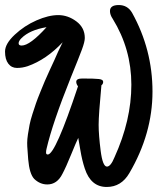

<svg xmlns="http://www.w3.org/2000/svg" viewBox="-20 -753 651 763"><path d="M505 -702Q586 -556 586 -389Q586 -222 494 -65Q462 -10 404 -10Q341 -10 317 -83Q306 -116 299.5 -155.5Q293 -195 291 -205Q283 -189 262.5 -138.5Q242 -88 228 -62Q207 -20 168 -20Q139 -20 116 -42Q97 -62 92 -120Q91 -139 89.5 -155Q88 -171 88 -185Q88 -199 91 -219Q94 -239 97.5 -257Q101 -275 109 -300Q117 -325 123 -342.5Q129 -360 140.5 -388Q152 -416 158 -430.5Q164 -445 177.5 -474Q191 -503 196 -514Q209 -545 229 -585Q164 -516 90 -490Q69 -483 47.5 -483Q26 -483 13 -500Q0 -517 0 -548Q0 -579 38.5 -615Q77 -651 125 -672Q173 -693 211.5 -693Q250 -693 283.5 -668Q317 -643 317 -602Q317 -587 305.5 -556Q294 -525 261 -444Q189 -265 165 -162Q163 -154 163 -146.5Q163 -139 170 -139Q200 -139 290 -410Q283 -419 283 -428Q283 -441 307 -441Q356 -441 373 -439Q390 -437 390 -428Q390 -419 383 -414Q372 -297 372 -257Q372 -217 380 -154Q388 -91 405 -91Q420 -91 435 -128Q502 -275 502 -416.5Q502 -558 428 -678Q417 -694 417 -709Q417 -733 452 -733Q487 -733 505 -702ZM165 -645Q98 -634 65 -601Q54 -590 54 -581Q54 -572 66 -572Q99 -572 165 -645Z"/></svg>

Font: Devonshire
Style: Regular
Weight: 400
Designer: Astigmatic (AOETI)
Foundry: Astigmatic (AOETI)
Version: Version 1.001